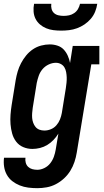

<svg xmlns="http://www.w3.org/2000/svg" viewBox="-25 -770 545 1003"><path d="M170 213Q146 213 122.5 210Q99 207 78 198.5Q57 190 39.5 176.5Q22 163 11 143.5Q0 124 -3.5 101Q-7 78 -4 54H108Q106 67 109.5 80Q113 93 122 101.5Q131 110 143.5 113.5Q156 117 170 117Q188 117 206.5 108Q225 99 237.5 83Q250 67 256.5 48.5Q263 30 266 12L280 -72Q269 -54 254 -38.5Q239 -23 221.5 -12.5Q204 -2 184 3Q164 8 144 8Q119 8 96.5 -1.5Q74 -11 59.5 -30Q45 -49 38.5 -72.5Q32 -96 30 -121Q28 -146 30 -171.5Q32 -197 36 -222L57 -352Q61 -375 67.5 -397Q74 -419 85 -440Q96 -461 111.5 -480Q127 -499 147 -512.5Q167 -526 190 -532Q213 -538 235 -538Q256 -538 275.5 -531.5Q295 -525 308 -511Q321 -497 329 -479Q337 -461 341 -441L355 -530H494V-434H452L376 27Q372 52 364 76Q356 100 342.5 122Q329 144 309.5 162Q290 180 267 192Q244 204 219 208.5Q194 213 170 213ZM207 -88Q224 -88 241 -95Q258 -102 270 -116Q282 -130 288.5 -146.5Q295 -163 298 -180L319 -310Q321 -324 322.5 -338Q324 -352 323.5 -366Q323 -380 320.5 -393.5Q318 -407 311.5 -418Q305 -429 293 -435.5Q281 -442 267 -442Q248 -442 229 -433Q210 -424 197 -408.5Q184 -393 177.5 -374.5Q171 -356 167 -337L146 -207Q144 -193 143 -179.5Q142 -166 143 -153.5Q144 -141 148.5 -128.5Q153 -116 161 -106.5Q169 -97 181 -92.5Q193 -88 207 -88ZM295 -610Q274 -610 254 -612.5Q234 -615 216 -622.5Q198 -630 183.5 -642.5Q169 -655 160.5 -672Q152 -689 150.5 -709.5Q149 -730 153 -750H243Q241 -736 244.5 -723Q248 -710 257.5 -701.5Q267 -693 280.5 -690Q294 -687 307 -687Q322 -687 336 -690Q350 -693 362.5 -701.5Q375 -710 382.5 -723Q390 -736 393 -750H483Q480 -729 472 -709Q464 -689 449.5 -672Q435 -655 416.5 -642.5Q398 -630 377.5 -622.5Q357 -615 336 -612.5Q315 -610 295 -610Z"/></svg>

Font: Iosevka Curly Slab Oblique
Style: Bold
Weight: 700
Italic angle: -9°
Monospace: yes
Designer: Belleve Invis
Foundry: Belleve Invis
Version: Version 11.1.0; ttfautohint (v1.8.3)